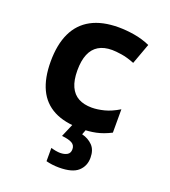

<svg xmlns="http://www.w3.org/2000/svg" viewBox="-144 -660 887 1004"><g transform="rotate(20 300.0 -158.0)"><path d="M339 10Q247 10 187.5 -21Q128 -52 99 -113.5Q70 -175 70 -266Q70 -361 100.5 -425.5Q131 -490 192 -523Q253 -556 344 -556Q385 -556 431 -548.5Q477 -541 520 -522L478 -407Q438 -423 405 -428Q372 -433 352 -433Q307 -433 277 -415Q247 -397 232 -361Q217 -325 217 -271Q217 -216 233 -181Q249 -146 279.5 -129.5Q310 -113 354 -113Q385 -113 422.5 -122.5Q460 -132 503 -158V-28Q460 -6 421 2Q382 10 339 10ZM300 240Q280 240 261.5 237.5Q243 235 228 231V157Q241 161 254.5 163.5Q268 166 280 166Q303 166 318.5 157Q334 148 334 126Q334 104 316 93.5Q298 83 259 79L295 -5H370L355 35Q391 44 414.5 68Q438 92 438 136Q438 182 406 211Q374 240 300 240Z"/></g></svg>

Font: Noto Sans Mono
Style: Bold
Weight: 700
Designer: Monotype Design Team
Foundry: Monotype Imaging Inc.
Version: Version 2.014